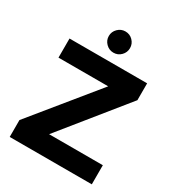

<svg xmlns="http://www.w3.org/2000/svg" viewBox="-202 -990 1023 1114"><g transform="rotate(30 309.0 -433.0)"><path d="M34 0V-113L382 -540H49V-668H569V-555L224 -128H584V0ZM310 -724Q281 -724 260 -745Q239 -766 239 -795Q239 -824 260 -845Q281 -866 310 -866Q340 -866 360.5 -845Q381 -824 381 -795Q381 -766 360.5 -745Q340 -724 310 -724Z"/></g></svg>

Font: Atkinson Hyperlegible Next
Style: Bold
Weight: 700
Designer: Elliott Scott, Megan Eiswerth, Linus Boman, Theodore Petrosky, Letters from Sweden
Foundry: Applied Design Works, Letters from Sweden
Version: Version 2.001